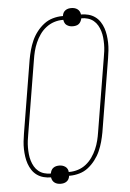

<svg xmlns="http://www.w3.org/2000/svg" viewBox="-56 -819 613 903"><g transform="rotate(-5 250.0 -367.5)"><path d="M194 42Q186 42 178.5 40Q171 38 165 33.5Q159 29 155.5 22.5Q152 16 151 8Q133 8 116 3.5Q99 -1 85 -11Q71 -21 61.5 -35.5Q52 -50 46.5 -66Q41 -82 38.5 -99.5Q36 -117 35.5 -135Q35 -153 37 -171.5Q39 -190 42 -208L99 -553Q103 -575 109 -597Q115 -619 124.5 -640.5Q134 -662 149 -681.5Q164 -701 183 -715.5Q202 -730 224.5 -736.5Q247 -743 269 -743H273V-744Q274 -752 277.5 -758.5Q281 -765 287.5 -769.5Q294 -774 301 -775.5Q308 -777 315 -777Q323 -777 330.5 -775Q338 -773 344 -768.5Q350 -764 353.5 -757.5Q357 -751 358 -743Q376 -743 393 -738.5Q410 -734 424 -724Q438 -714 447.5 -699.5Q457 -685 462.5 -669Q468 -653 470.5 -635.5Q473 -618 473.5 -600Q474 -582 472 -563.5Q470 -545 467 -527L410 -182Q406 -160 400 -138Q394 -116 384.5 -94.5Q375 -73 360 -53.5Q345 -34 326.5 -19.5Q308 -5 285 1.5Q262 8 240 8H236V9Q235 17 231.5 23.5Q228 30 221.5 34.5Q215 39 208 40.5Q201 42 194 42ZM151 -10 152 -11Q153 -18 156.5 -25Q160 -32 166.5 -36.5Q173 -41 180 -42.5Q187 -44 194 -44Q202 -44 209 -42Q216 -40 222.5 -35.5Q229 -31 232.5 -24Q236 -17 236 -10H240Q260 -10 280.5 -16.5Q301 -23 318 -36.5Q335 -50 347.5 -68Q360 -86 368.5 -105.5Q377 -125 382 -145Q387 -165 390 -185L447 -530Q450 -546 452 -562Q454 -578 454 -594Q454 -610 452.5 -625.5Q451 -641 446.5 -656Q442 -671 434.5 -684Q427 -697 415.5 -706.5Q404 -716 389 -720.5Q374 -725 358 -725V-724Q356 -717 352.5 -710Q349 -703 343 -698.5Q337 -694 329.5 -692.5Q322 -691 315 -691Q307 -691 300 -693Q293 -695 286.5 -699.5Q280 -704 277 -711Q274 -718 273 -725H269Q249 -725 229 -718.5Q209 -712 191.5 -698.5Q174 -685 161.5 -667Q149 -649 140.5 -629.5Q132 -610 127 -590Q122 -570 119 -550L62 -205Q59 -189 57 -173Q55 -157 55 -141Q55 -125 56.5 -109.5Q58 -94 62.5 -79Q67 -64 74.5 -51Q82 -38 93.5 -28.5Q105 -19 120 -14.5Q135 -10 151 -10Z"/></g></svg>

Font: Iosevka Term Curly Thin
Style: Italic
Weight: 100
Italic angle: -9°
Designer: Belleve Invis
Foundry: Belleve Invis
Version: Version 32.3.0